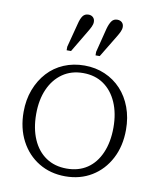

<svg xmlns="http://www.w3.org/2000/svg" viewBox="-85 -825 747 903"><g transform="rotate(10 288.0 -374.0)"><path d="M532 -255Q532 -177 500.5 -117Q469 -57 414 -23.5Q359 10 288 10Q217 10 161.5 -23.5Q106 -57 74.5 -117Q43 -177 43 -255Q43 -313 61.5 -361.5Q80 -410 112.5 -445.5Q145 -481 190 -500Q235 -519 288 -519Q341 -519 386 -499.5Q431 -480 463.5 -445Q496 -410 514 -361.5Q532 -313 532 -255ZM103 -255Q103 -186 125.5 -134.5Q148 -83 189.5 -55Q231 -27 288 -27Q345 -27 386 -54.5Q427 -82 449.5 -134Q472 -186 472 -255Q472 -323 449.5 -374.5Q427 -426 386 -454.5Q345 -483 288 -483Q231 -483 189.5 -454Q148 -425 125.5 -374Q103 -323 103 -255ZM222 -707Q228 -732 237.5 -745Q247 -758 265 -758Q278 -758 286.5 -750Q295 -742 295 -728Q295 -717 289 -704.5Q283 -692 275 -679L213 -575H192V-592ZM359 -707Q366 -732 375.5 -745Q385 -758 402 -758Q416 -758 424.5 -750Q433 -742 433 -728Q433 -717 427 -704.5Q421 -692 413 -679L350 -575H330V-592Z"/></g></svg>

Font: Roboto Serif 36pt ExtraLight
Style: Regular
Weight: 250
Designer: Greg Gazdowicz
Foundry: Commercial Type
Version: Version 1.008